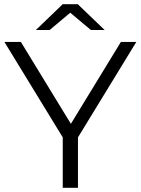

<svg xmlns="http://www.w3.org/2000/svg" viewBox="-20 -901 675 921"><path d="M354 -242V0H281V-242L1 -700H80L320 -307L560 -700H634ZM416 -757 317 -840 218 -757H152L281 -881H353L482 -757Z"/></svg>

Font: Idrija
Style: Regular
Weight: 400
Designer: Julieta Ulanovsky
Foundry: Julieta Ulanovsky
Version: Version 7.200